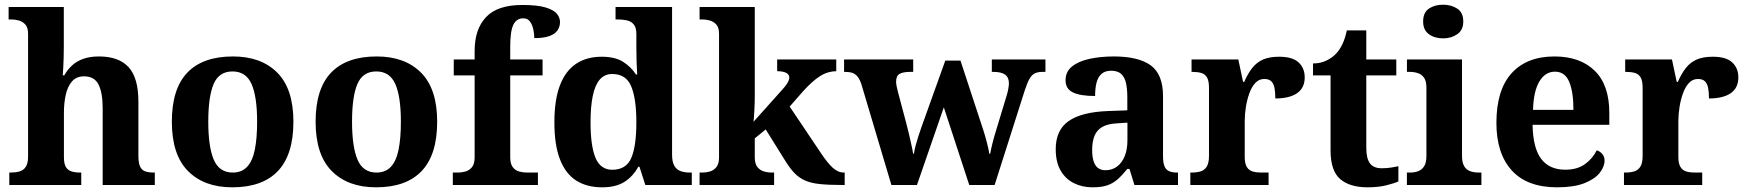

<svg xmlns="http://www.w3.org/2000/svg" viewBox="-20 -790 7459 820"><path d="M19.7 0V-53H25.4Q46.7 -53 63.4 -57.7Q80.2 -62.4 90 -77.4Q99.9 -92.3 99.9 -122.1V-645.9Q99.9 -673 87.8 -685.8Q75.7 -698.6 59.2 -702.8Q42.8 -707 28.9 -707H16.8V-760H252.5V-587.6Q252.5 -564.3 251.8 -540.8Q251 -517.2 250 -498Q249 -478.8 247.9 -468.3H254.6Q267.9 -492 287.4 -510.1Q306.8 -528.3 335.2 -538.6Q363.6 -548.9 402.8 -548.9Q487 -548.9 529.1 -503.3Q571.1 -457.6 571.1 -355.8V-123.9Q571.1 -93.4 578.5 -78.2Q585.9 -63 600.8 -58Q615.6 -53 637.6 -53H641.2V0H418.5V-328.8Q418.5 -393.2 401 -428.6Q383.4 -464 339.2 -464Q306.4 -464 287.5 -442.3Q268.6 -420.5 260.8 -385.2Q253 -349.9 253 -309V-118.3Q253 -90.4 261.6 -76.5Q270.2 -62.6 285.8 -57.8Q301.4 -53 323.4 -53H327V0Z M971.9 10Q851.8 10 782.8 -59.6Q713.9 -129.2 713.9 -270.2Q713.9 -410.7 780 -479.8Q846.2 -548.9 975.1 -548.9Q1095.2 -548.9 1164.1 -479.8Q1233.1 -410.7 1233.1 -270.2Q1233.1 -129.2 1166.9 -59.6Q1100.8 10 971.9 10ZM974 -53Q1012.4 -53 1035.4 -77.7Q1058.5 -102.3 1068.3 -150.9Q1078.1 -199.6 1078.1 -270.2Q1078.1 -377.5 1054.3 -431.2Q1030.5 -484.9 972.9 -484.9Q915.4 -484.9 892.4 -431.2Q869.5 -377.5 869.5 -270.3Q869.5 -163.1 892.9 -108.1Q916.4 -53 974 -53Z M1585.9 10Q1465.8 10 1396.8 -59.6Q1327.9 -129.2 1327.9 -270.2Q1327.9 -410.7 1394 -479.8Q1460.2 -548.9 1589.1 -548.9Q1709.2 -548.9 1778.1 -479.8Q1847.1 -410.7 1847.1 -270.2Q1847.1 -129.2 1780.9 -59.6Q1714.8 10 1585.9 10ZM1588 -53Q1626.4 -53 1649.4 -77.7Q1672.5 -102.3 1682.3 -150.9Q1692.1 -199.6 1692.1 -270.2Q1692.1 -377.5 1668.3 -431.2Q1644.5 -484.9 1586.9 -484.9Q1529.4 -484.9 1506.4 -431.2Q1483.5 -377.5 1483.5 -270.3Q1483.5 -163.1 1506.9 -108.1Q1530.4 -53 1588 -53Z M1913.9 0V-53H1936.2Q1951 -53 1967.5 -57.4Q1984 -61.9 1995.6 -75.9Q2007.1 -90 2007.1 -118.1V-468.1H1917.9V-536H2007.1V-572.7Q2007.1 -665.7 2056.1 -717.3Q2105 -768.8 2210.8 -768.8Q2275.6 -768.8 2310.4 -758.1Q2345.3 -747.4 2358.5 -731Q2371.7 -714.6 2371.7 -695.9Q2371.7 -676.8 2361.5 -661.1Q2351.3 -645.4 2327.3 -636.3Q2303.3 -627.2 2261.9 -627.2Q2261.9 -643.7 2257.9 -663.4Q2253.9 -683 2244 -697.4Q2234 -711.8 2215 -711.8Q2185.9 -711.8 2172.5 -684.3Q2159.1 -656.8 2159.1 -590.9V-536H2297.2V-468.1H2159.1V-118.1Q2159.1 -90 2170.1 -75.9Q2181.1 -61.9 2197.8 -57.4Q2214.5 -53 2230.1 -53H2277.4V0Z M2551.9 10Q2486.1 10 2440.7 -19Q2395.3 -48 2371.5 -109.5Q2347.7 -171 2347.7 -267Q2347.7 -364 2371.5 -425.8Q2395.3 -487.6 2440.5 -517.7Q2485.7 -547.7 2549.9 -547.7Q2606.2 -547.7 2640.4 -526.4Q2674.6 -505.1 2696 -471.9H2701.4Q2699.6 -495.8 2698.7 -526.6Q2697.8 -557.3 2697.8 -584.2V-644.8Q2697.8 -672.4 2686.5 -685.8Q2675.3 -699.1 2657 -703.1Q2638.7 -707 2616.8 -707H2608.9V-760H2850.3V-129.1Q2850.3 -99 2859.8 -82.2Q2869.3 -65.5 2886.3 -59.3Q2903.4 -53 2926.5 -53H2934.5V0H2736L2711 -77.8H2705.9Q2683.9 -37 2647.3 -13.5Q2610.7 10 2551.9 10ZM2594.8 -65Q2654.3 -65 2676 -115.2Q2697.8 -165.4 2697.8 -268.7Q2697.8 -367.5 2676 -420.7Q2654.3 -473.9 2594.8 -473.9Q2561.6 -473.9 2541.3 -450Q2521 -426.1 2511.6 -380.3Q2502.1 -334.5 2502.1 -267.6Q2502.1 -166.4 2523.4 -115.7Q2544.7 -65 2594.8 -65Z M2967.8 0V-53H2979.9Q2994.8 -53 3011.2 -57.4Q3027.7 -61.9 3039.3 -75.9Q3050.9 -90 3050.9 -118.1V-645.9Q3050.9 -673 3038.8 -685.8Q3026.7 -698.6 3010.2 -702.8Q2993.8 -707 2979.9 -707H2967.8V-760H3203.5V-376.9Q3203.5 -363.9 3203 -347.3Q3202.5 -330.6 3201.5 -314.5Q3200.5 -298.5 3199.7 -286.3Q3198.9 -274.1 3198.3 -270L3324.5 -411.1Q3335.4 -423.5 3341.1 -432.5Q3346.8 -441.4 3348.9 -448Q3351 -454.6 3351 -458.9Q3351 -471.9 3337.6 -478.9Q3324.1 -485.9 3299.1 -485.9V-536H3551.5V-485.9Q3534.5 -485.9 3517.5 -481Q3500.5 -476.2 3483.5 -465.6Q3466.5 -455.1 3448.5 -439Q3430.5 -423 3410.5 -401L3352.6 -334.8L3485.6 -136.8Q3512.8 -95.6 3535.7 -74.3Q3558.6 -53 3583.9 -53H3587.5V0H3573.5Q3518.9 0 3481.7 -3.9Q3444.6 -7.7 3419.3 -18.7Q3394 -29.6 3374.2 -49.7Q3354.4 -69.8 3334 -102.8L3250.2 -237.2L3203.5 -199V-118.3Q3203.5 -89.9 3215.3 -75.9Q3227 -62 3243.5 -57.5Q3260 -53 3273.9 -53H3286.1V0Z M3658.9 -430Q3651.9 -451 3642.7 -462.5Q3633.5 -474 3621 -478.5Q3608.5 -483 3588.5 -483H3584.9V-536H3880.1V-483H3867.1Q3837.1 -483 3822.1 -474.5Q3807.1 -466 3807.1 -441Q3807.1 -433 3809.6 -420.4Q3812.1 -407.8 3815.1 -396.8L3849.3 -268.3Q3855.7 -244.3 3861.7 -219.1Q3867.6 -194 3872.4 -171.8Q3877.3 -149.7 3879.7 -133.8H3883.3Q3885.7 -150.2 3890.7 -169.3Q3895.8 -188.4 3902.3 -208.4Q3908.7 -228.5 3915 -246.1L4017.2 -531.3H4082L4179.1 -235.8Q4183.3 -223.1 4187.2 -209.2Q4191.1 -195.4 4194.8 -181.4Q4198.5 -167.3 4201.2 -154.8Q4203.8 -142.3 4205.3 -133.2H4208.8Q4213.3 -157.1 4219.6 -182Q4225.9 -206.9 4235.7 -238.1L4279.9 -384Q4283.9 -397 4286.4 -411.5Q4288.9 -426 4288.9 -434Q4288.9 -460 4272.4 -471.5Q4255.9 -483 4222.9 -483H4215.9V-536H4444.9V-483H4431.9Q4412.9 -483 4399.9 -476.9Q4386.9 -470.8 4377.2 -454.1Q4367.5 -437.4 4356.9 -405L4227.9 0H4119.5L4010.9 -331.6L3896.2 0H3787Z M4645.5 10Q4602.1 10 4566.3 -7.8Q4530.5 -25.6 4509.6 -61.8Q4488.8 -98 4488.8 -153.1Q4488.8 -234.6 4544.3 -273.2Q4599.9 -311.7 4713 -315.8L4794.6 -318.8V-374.2Q4794.6 -410.7 4788.8 -435.9Q4783.1 -461.1 4768.1 -474.5Q4753 -487.9 4725.5 -487.9Q4700.1 -487.9 4685 -475Q4670 -462.2 4663.5 -438.3Q4657 -414.4 4657 -380Q4593.5 -380 4562.1 -395.4Q4530.8 -410.8 4530.8 -446.9Q4530.8 -484.1 4558.8 -506.4Q4586.9 -528.7 4633.8 -538.8Q4680.8 -548.9 4736.9 -548.9Q4842.2 -548.9 4894.7 -510.8Q4947.1 -472.6 4947.1 -379.1V-123.9Q4947.1 -96.4 4952.9 -81.1Q4958.6 -65.8 4972 -59.4Q4985.4 -53 5007.4 -53H5011V0H4824.9L4803.7 -68.6H4794.6Q4773 -41.8 4753.3 -24.3Q4733.6 -6.9 4708.8 1.6Q4684 10 4645.5 10ZM4700.9 -63Q4729.8 -63 4750.9 -78.9Q4772 -94.7 4783.6 -123.6Q4795.1 -152.5 4795.1 -191V-266.2L4750.2 -263.2Q4710.1 -261.2 4687.2 -247.6Q4664.2 -234.1 4654.3 -209.6Q4644.4 -185.1 4644.4 -149.1Q4644.4 -121 4650.5 -101.6Q4656.6 -82.3 4669.2 -72.7Q4681.9 -63 4700.9 -63Z M5063.7 0V-53H5067.8Q5090.8 -53 5107.6 -58Q5124.3 -63 5133.9 -78.5Q5143.4 -94 5143.4 -125V-415Q5143.4 -445 5134.8 -459.5Q5126.2 -474 5110.3 -478.5Q5094.5 -483 5072.5 -483H5068.9V-536H5268.7L5288.9 -440.5H5293.9Q5309.2 -475.7 5328.2 -499.8Q5347.3 -524 5374.6 -535.9Q5401.9 -547.7 5443 -547.7Q5500.4 -547.7 5526.3 -523.2Q5552.2 -498.7 5552.2 -459.7Q5552.2 -414.2 5519.4 -391.8Q5486.6 -369.5 5426.7 -369.5Q5426.7 -397.5 5422.9 -415.7Q5419 -433.8 5409 -443.3Q5398.9 -452.7 5379.5 -452.7Q5357.3 -452.7 5341.5 -436Q5325.7 -419.2 5315.9 -391.8Q5306 -364.5 5301 -333.2Q5296 -302 5296 -273V-120Q5296 -91 5305.2 -76.5Q5314.4 -62 5330.3 -57.5Q5346.2 -53 5365.8 -53H5397.9V0Z M5820.9 10Q5744.3 10 5703.5 -25.4Q5662.6 -60.7 5662.6 -147.9V-468H5587.7V-519Q5620.2 -519 5645.7 -531.7Q5671.2 -544.4 5686 -560.9Q5701.3 -576.5 5713.2 -601.4Q5725 -626.2 5732 -660.2H5815.2V-536H5943.3V-468H5815.2V-158.2Q5815.2 -113.6 5830.7 -92.5Q5846.1 -71.4 5881.3 -71.4Q5900.5 -71.4 5918.4 -74Q5936.3 -76.6 5952.3 -80.2V-15.3Q5936.4 -7.5 5901.7 1.2Q5867 10 5820.9 10Z M5988.6 0V-53H6001Q6021.3 -53 6037.2 -59Q6053.1 -64.9 6062.5 -80.3Q6072 -95.7 6072 -124.1V-416.1Q6072 -443.2 6062.3 -457.4Q6052.5 -471.7 6036.6 -477.3Q6020.7 -483 6001 -483H5988.8V-536H6224V-123.9Q6224 -95.8 6233.3 -80.3Q6242.5 -64.8 6258.9 -58.9Q6275.3 -53 6295 -53H6306.8V0ZM6143.4 -626.1Q6107.3 -626.1 6082.6 -643.9Q6058 -661.7 6058 -698Q6058 -736.5 6082.6 -753.2Q6107.3 -769.9 6143.4 -769.9Q6178 -769.9 6203.7 -753.2Q6229.4 -736.5 6229.4 -698Q6229.4 -661.7 6203.7 -643.9Q6178 -626.1 6143.4 -626.1Z M6630.1 10Q6502 10 6436.4 -62.3Q6370.9 -134.6 6370.9 -265.2Q6370.9 -405.7 6435.8 -477.3Q6500.8 -548.9 6619 -548.9Q6728.2 -548.9 6790.6 -488Q6853.1 -427.2 6853.1 -308.2V-256.9H6525.3Q6527.3 -156.6 6562.5 -110.9Q6597.7 -65.2 6665 -65.2Q6716.4 -65.2 6749.5 -89.3Q6782.5 -113.4 6799.3 -147.9Q6813.3 -143.8 6823.1 -132.5Q6832.8 -121.1 6832.8 -104.1Q6832.8 -78.3 6812.1 -51.8Q6791.3 -25.3 6746.8 -7.7Q6702.3 10 6630.1 10ZM6699.9 -320.8Q6699.9 -397.3 6681.8 -440.6Q6663.6 -483.9 6621 -483.9Q6579.4 -483.9 6554.4 -442.1Q6529.4 -400.4 6527.3 -320.8Z M6915.7 0V-53H6919.8Q6942.8 -53 6959.6 -58Q6976.3 -63 6985.9 -78.5Q6995.4 -94 6995.4 -125V-415Q6995.4 -445 6986.8 -459.5Q6978.2 -474 6962.3 -478.5Q6946.5 -483 6924.5 -483H6920.9V-536H7120.7L7140.9 -440.5H7145.9Q7161.2 -475.7 7180.2 -499.8Q7199.3 -524 7226.6 -535.9Q7253.9 -547.7 7295 -547.7Q7352.4 -547.7 7378.3 -523.2Q7404.2 -498.7 7404.2 -459.7Q7404.2 -414.2 7371.4 -391.8Q7338.6 -369.5 7278.7 -369.5Q7278.7 -397.5 7274.9 -415.7Q7271 -433.8 7261 -443.3Q7250.9 -452.7 7231.5 -452.7Q7209.3 -452.7 7193.5 -436Q7177.7 -419.2 7167.9 -391.8Q7158 -364.5 7153 -333.2Q7148 -302 7148 -273V-120Q7148 -91 7157.2 -76.5Q7166.4 -62 7182.3 -57.5Q7198.2 -53 7217.8 -53H7249.9V0Z"/></svg>

Font: Noto Serif Lao
Style: Regular
Weight: 400
Designer: Monotype Design Team
Foundry: Monotype Imaging Inc.
Version: Version 2.003